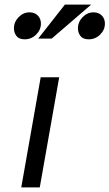

<svg xmlns="http://www.w3.org/2000/svg" viewBox="-20 -820 479 840"><path d="M239 -482H158L73 0H154ZM41 -696Q41 -677 52 -662.5Q63 -648 88 -648Q117 -648 138 -668.5Q159 -689 159 -717Q159 -738 145.5 -752Q132 -766 109 -766Q82 -766 61.5 -745Q41 -724 41 -696ZM147 -651H206L379 -800H264ZM368 -648Q397 -648 418 -668.5Q439 -689 439 -717Q439 -738 425.5 -752Q412 -766 389 -766Q362 -766 341.5 -745Q321 -724 321 -696Q321 -677 332 -662.5Q343 -648 368 -648Z"/></svg>

Font: Geom Light
Style: Italic
Weight: 300
Italic angle: -10°
Version: Version 1.102